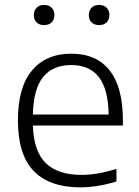

<svg xmlns="http://www.w3.org/2000/svg" viewBox="-20 -774 580 803"><path d="M494 -249H117.5Q121 -140.5 171.8 -91.5Q222.5 -42.5 322 -42.5Q385 -42.5 467 -67.5V-15Q387 9.5 315.5 9.5Q187 9.5 121 -58.8Q55 -127 55 -271Q55 -409 113.8 -479.2Q172.5 -549.5 278.5 -549.5Q383 -549.5 438.5 -479.5Q494 -409.5 494 -270ZM117.5 -295H434.5Q432.5 -402.5 393 -452.2Q353.5 -502 278 -502Q201.5 -502 160.8 -452.5Q120 -403 117.5 -295ZM121.5 -710.5Q121.5 -730 133.2 -741.8Q145 -753.5 164.5 -753.5Q184 -753.5 195.8 -741.8Q207.5 -730 207.5 -710.5Q207.5 -691.5 195.8 -680.2Q184 -669 164.5 -669Q145 -669 133.2 -680.2Q121.5 -691.5 121.5 -710.5ZM351.5 -710.5Q351.5 -730 363.2 -741.8Q375 -753.5 394.5 -753.5Q414 -753.5 425.8 -741.8Q437.5 -730 437.5 -710.5Q437.5 -691.5 425.8 -680.2Q414 -669 394.5 -669Q375 -669 363.2 -680.2Q351.5 -691.5 351.5 -710.5Z"/></svg>

Font: Encode Sans Semi Expanded Light
Style: Regular
Weight: 300
Width: 6
Designer: Multiple Designers
Foundry: Impallari Type
Version: Version 2.000